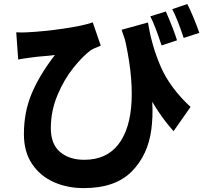

<svg xmlns="http://www.w3.org/2000/svg" viewBox="-20 -866 1040 967"><path d="M939.6 -327.4 854.2 -205.4Q774 -294.2 710.7 -419.8Q647.4 -545.4 592.4 -716L725.4 -752.8Q744 -634.4 790.1 -529Q836.2 -423.6 939.6 -327.4ZM118.8 -703.4Q199 -707.2 300 -721.9Q401 -736.6 447.2 -753.4L487.4 -636L474.2 -630.4Q451.4 -622 437.4 -613.4Q396.2 -582.4 349.7 -524.6Q303.2 -466.8 269.6 -387.3Q236 -307.8 236 -220.4Q236 -140 282.5 -100.6Q329 -61.2 404.6 -61.2Q515.8 -61.2 575.9 -138.5Q636 -215.8 642.7 -357.4Q649.4 -499 604 -690L728 -489.8Q759 -344 742.3 -214.6Q725.6 -85.2 643 -1.9Q560.4 81.4 402 81.4Q318.4 81.4 250.2 50.8Q182 20.2 141.2 -40.8Q100.4 -101.8 100.4 -190.2Q100.4 -302.2 140 -395.8Q179.6 -489.4 256.6 -589Q243.8 -586.6 167 -580.2L131.2 -575.6Q95.4 -571 71.6 -566.2L61.8 -703.4Q89.4 -701.4 118.8 -703.4ZM871.6 -663 793.8 -637.2Q777.2 -687.2 764.4 -720.9Q751.6 -754.6 737.2 -783.8L815.4 -808.2Q853.8 -720.2 871.6 -663ZM984 -700.6 905.2 -674.8Q874 -768.8 847.6 -820L923.4 -845.6Q951 -792.2 984 -700.6Z"/></svg>

Font: 寒蝉端黑体 Light
Style: Regular
Weight: 300
Designer: ChillDuanSans {Warren2060}; 
Source Han Sans {Ryoko NISHIZUKA 西塚涼子 (kana, bopomofo & ideographs); Paul D. Hunt (Latin, G
Foundry: ChillType&Adobe
Version: Version 1.300;Glyphs 3.3 (3306)